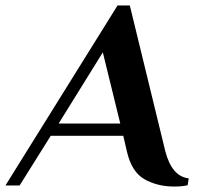

<svg xmlns="http://www.w3.org/2000/svg" viewBox="-57 -680 724 704"><path d="M408 -126 395 -182H129L15 0H-37L374 -660H419L549 -126Q573 -33 635 -26L631 -1Q613 4 582 4Q520 4 472.5 -23Q425 -50 408 -126ZM158 -227H384L320 -488Z"/></svg>

Font: Philosopher
Style: Bold Italic
Weight: 700
Italic angle: -10°
Designer: Jovanny Lemonad
Foundry: Jovanny Lemonad
Version: Version 2.000